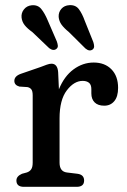

<svg xmlns="http://www.w3.org/2000/svg" viewBox="-20 -723 492 743"><path d="M205 -444 208 -377.5Q228.5 -428 264.5 -454.5Q300.5 -481 342.5 -481Q385.5 -481 411.2 -454.8Q437 -428.5 437 -383Q437 -349 422.2 -331.5Q407.5 -314 383.5 -314Q359 -314 346.2 -326.8Q333.5 -339.5 333.5 -361.5V-378Q333.5 -395.5 324.2 -402.8Q315 -410 300 -410Q266.5 -410 238.5 -373.2Q210.5 -336.5 210.5 -265V-93.5Q210.5 -59 239 -55.5L280 -50.5Q305.5 -47 305.5 -24.5Q305.5 0 276.5 0H72.5Q43.5 0 43.5 -24.5Q43.5 -41 65 -50.5L83.5 -55.5Q94.5 -59 100.5 -67.5Q106.5 -76 106.5 -93.5V-354Q106.5 -370.5 101.2 -377.2Q96 -384 86 -386L55 -388Q35.5 -393.5 35.5 -410Q35.5 -428.5 61 -437.5L136.5 -463.5Q149.5 -468.5 160.5 -472.5Q171.5 -476.5 179 -476.5Q202.5 -476.5 205 -444ZM308 -642.5 341 -560.5Q344 -551.5 344.2 -544Q344.5 -536.5 338.5 -531.5Q326 -522.5 310.5 -535.5L246 -599.5Q228 -614 218.2 -627.5Q208.5 -641 207 -657.5Q206 -675.5 217.5 -688.8Q229 -702 248.5 -703Q272.5 -704.5 285.2 -687.5Q298 -670.5 308 -642.5ZM164.5 -644.5 200 -562.5Q203 -554 203.8 -546.5Q204.5 -539 198.5 -534Q187 -524.5 170.5 -536.5L105 -599Q86.5 -612 76 -625Q65.5 -638 63.5 -654.5Q61.5 -672.5 72.5 -686.5Q83.5 -700.5 102 -702.5Q126 -705 139.5 -688.5Q153 -672 164.5 -644.5Z"/></svg>

Font: Fraunces 9pt SuperSoft
Style: Regular
Weight: 400
Version: Version 1.000;[b76b70a41]